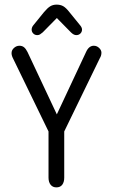

<svg xmlns="http://www.w3.org/2000/svg" viewBox="-20 -802 487 831"><path d="M190 -233V-33Q190 -14 199 -2.5Q208 9 224 9Q241 9 249.5 -2.5Q258 -14 258 -33V-233L412 -550Q419 -561 419 -574Q419 -585 409 -594.5Q399 -604 386 -604Q365 -604 353 -578L226 -307L99 -577Q92 -591 84 -597.5Q76 -604 64 -604Q51 -604 40.5 -594.5Q30 -585 30 -572Q30 -561 37 -548ZM226 -724 287 -662Q299 -650 310 -650Q321 -650 328 -657Q335 -664 335 -674Q335 -682 328 -691L280 -750Q266 -768 254 -775Q242 -782 225 -782Q209 -782 197 -774.5Q185 -767 170 -749L123 -691Q120 -687 118.5 -682.5Q117 -678 117 -674Q117 -664 124 -657Q131 -650 141 -650Q148 -650 153 -653Q158 -656 165 -662Z"/></svg>

Font: Beiruti
Style: Regular
Weight: 400
Version: Version 1.00